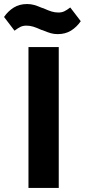

<svg xmlns="http://www.w3.org/2000/svg" viewBox="-66 -931 420 951"><path d="M75 -698H225V0H75ZM151 -779 143 -782 139 -783Q115 -794 98.5 -799Q82 -804 65 -804Q48 -804 35.5 -798Q23 -792 6 -779L-46 -847Q-26 -876 2 -893.5Q30 -911 68 -911Q87 -911 102.5 -906.5Q118 -902 137 -894L145 -891L149 -890Q173 -879 189.5 -874Q206 -869 223 -869Q240 -869 252.5 -875Q265 -881 282 -894L334 -826Q314 -797 286 -779.5Q258 -762 220 -762Q201 -762 185.5 -766.5Q170 -771 151 -779Z"/></svg>

Font: iA Writer Quattro V
Style: Regular
Weight: 400
Designer: Mike Abbink, Paul van der Laan, Pieter van Rosmalen, Oliver Reichenstein
Foundry: Information Architects Inc.
Version: Version 2.000